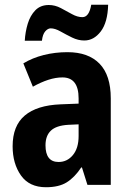

<svg xmlns="http://www.w3.org/2000/svg" viewBox="-20 -776 546 806"><path d="M263 -557Q351 -557 398 -508.5Q445 -460 445 -363V0H347L324 -73H321Q293 -31 260 -10.5Q227 10 173 10Q103 10 68 -39.5Q33 -89 33 -162Q33 -248 84 -291Q135 -334 234 -338L310 -341V-363Q310 -451 242 -451Q214 -451 183 -441Q152 -431 118 -412L78 -510Q116 -533 163.5 -545Q211 -557 263 -557ZM266 -252Q216 -249 193.5 -227.5Q171 -206 171 -166Q171 -96 226 -96Q262 -96 286 -125Q310 -154 310 -205V-254ZM84 -605Q86 -642 96.5 -676.5Q107 -711 128.5 -733Q150 -755 185 -755Q211 -755 235.5 -742Q260 -729 282.5 -716.5Q305 -704 326 -704Q354 -704 363 -756H434Q432 -682 403 -644Q374 -606 334 -606Q308 -606 282.5 -618.5Q257 -631 234 -644Q211 -657 193 -657Q181 -657 170 -644.5Q159 -632 156 -605Z"/></svg>

Font: Noto Sans Condensed
Style: Bold
Weight: 700
Width: 3
Designer: Monotype Design Team
Foundry: Monotype Imaging Inc.
Version: Version 2.013; ttfautohint (v1.8.4.7-5d5b)